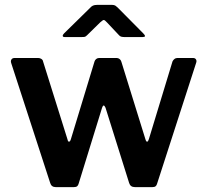

<svg xmlns="http://www.w3.org/2000/svg" viewBox="-20 -768 851 788"><path d="M772 -530Q781 -530 784.5 -524Q788 -518 785 -510L625 -15Q623 -7 618.5 -3.5Q614 0 605 0H534Q515 0 510 -17L413 -326Q409 -335 405.5 -335Q402 -335 399 -326L303 -15Q301 -7 296.5 -3.5Q292 0 283 0H209Q191 0 186 -17L26 -509Q23 -518 27 -524Q31 -530 40 -530H137Q144 -530 150 -526Q156 -522 157 -515L257 -196Q259 -186 263.5 -186.5Q268 -187 271 -197L368 -516Q370 -522 375 -526Q380 -530 387 -530H459Q465 -530 470.5 -526Q476 -522 478 -515L577 -196Q580 -186 584 -186.5Q588 -187 591 -197L688 -516Q691 -522 696 -526Q701 -530 708 -530H772ZM468 -624 419 -676Q410 -686 406 -686Q402 -686 391 -676L338 -624Q332 -618 328.5 -617Q325 -616 317 -616H245Q238 -616 237.5 -620.5Q237 -625 243 -631L349 -735Q355 -742 361.5 -745Q368 -748 379 -748H440Q449 -748 454 -744.5Q459 -741 463 -737L568 -631Q583 -616 566 -616H489Q483 -616 477.5 -617.5Q472 -619 468 -624Z"/></svg>

Font: Libre Franklin SemiBold
Style: Regular
Weight: 600
Designer: Pablo Impallari, Rodrigo Fuenzalida, Nhung Nguyen
Foundry: Impallari Type
Version: Version 3.000